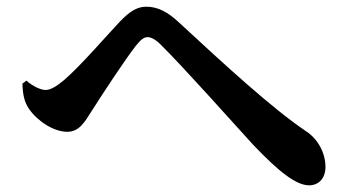

<svg xmlns="http://www.w3.org/2000/svg" viewBox="-20 -628 1040 574"><path d="M67 -302C93 -265 141 -234 181 -234C217 -234 233 -263 254 -296C285 -345 354 -450 386 -491C401 -510 411 -517 421 -517C432 -517 446 -510 465 -490C522 -434 678 -260 737 -195C815 -113 866 -74 904 -74C934 -74 953 -96 953 -129C953 -170 931 -213 893 -237C795 -303 653 -433 516 -560C481 -593 451 -608 417 -608C388 -608 365 -591 339 -564C309 -533 223 -433 172 -389C147 -368 130 -359 116 -359C103 -359 79 -369 59 -387L47 -378C48 -345 53 -322 67 -302Z"/></svg>

Font: Source Han Serif
Style: Bold
Weight: 700
Designer: Ryoko NISHIZUKA 西塚涼子 (kana & ideographs); Frank Grießhammer (Latin, Greek & Cyrillic); Wenlong ZHANG 张文龙 (bopomofo); San
Foundry: Adobe Systems Incorporated
Version: Version 1.001;PS 1.001;hotconv 16.6.54;makeotf.lib2.5.65590